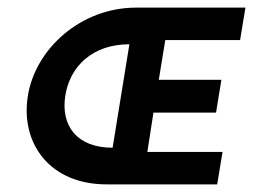

<svg xmlns="http://www.w3.org/2000/svg" viewBox="-20 -478 663 503"><path d="M53 -227C33 -103 110 5 259 5H549L563 -80H366L382 -183H546L560 -269H396L413 -373H609L623 -458H334C192 -457 73 -351 53 -227ZM151 -227C163 -304 222 -362 319 -362L275 -91C181 -91 139 -149 151 -227Z"/></svg>

Font: Rabbid Highway Sign II Hop
Style: Obl
Weight: 400
Foundry: Cannot Into Space Fonts
Version: Version 0.277